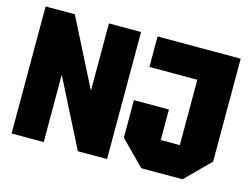

<svg xmlns="http://www.w3.org/2000/svg" viewBox="-96 -861 1338 1022"><g transform="rotate(15 573.5 -350.0)"><path d="M38 0V-700H199L387 -329V-700H564V0H403L215 -371V0ZM621 -133V-340H814V-172H919V-532H655V-700H1113V-133L980 0H753Z"/></g></svg>

Font: Tektur SemiCondensed ExtraBold
Style: Regular
Weight: 800
Width: 4
Designer: Adam Jagosz
Foundry: Adam Jagosz
Version: Version 1.005;gftools[0.9.30]